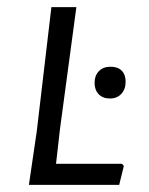

<svg xmlns="http://www.w3.org/2000/svg" viewBox="-20 -518 417 538"><path d="M322 -59 327 -53 314 0H61L83 -150L124 -498H194L148 -156L137 -59ZM245 -286Q245 -306 257 -318.5Q269 -331 290 -331Q310 -331 321 -320Q332 -309 332 -289Q332 -268 320 -255Q308 -242 288 -242Q268 -242 256.5 -254Q245 -266 245 -286Z"/></svg>

Font: Alegreya Sans SC
Style: Italic
Weight: 400
Italic angle: -7°
Designer: Juan Pablo del Peral
Foundry: Huerta Tipografica
Version: Version 2.008; ttfautohint (v1.6)